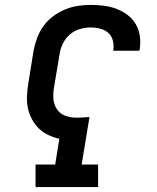

<svg xmlns="http://www.w3.org/2000/svg" viewBox="-20 -763 640 783"><path d="M125 0V-92H205L222 -197Q199 -202 177 -212.5Q155 -223 138.5 -239Q122 -255 110.5 -276.5Q99 -298 94 -321Q89 -344 90 -369.5Q91 -395 95 -420L117 -557Q122 -583 131.5 -608.5Q141 -634 157.5 -657Q174 -680 197 -697Q220 -714 245.5 -724.5Q271 -735 297.5 -739Q324 -743 350 -743Q378 -743 404.5 -739.5Q431 -736 455 -727Q479 -718 499.5 -702.5Q520 -687 533 -665.5Q546 -644 550 -617.5Q554 -591 550 -564Q550 -562 549.5 -560Q549 -558 548 -556H442Q442 -557 442 -558Q442 -559 442 -560Q445 -580 440 -598.5Q435 -617 421.5 -629Q408 -641 389 -646Q370 -651 350 -651Q328 -651 305.5 -644.5Q283 -638 265 -622.5Q247 -607 236.5 -585.5Q226 -564 223 -542L200 -405Q196 -382 198 -358.5Q200 -335 213 -316.5Q226 -298 247.5 -290.5Q269 -283 293 -283Q306 -283 319 -284Q332 -285 345 -286L313 -92H380V0Z"/></svg>

Font: Iosevka Slab Semibold Extended
Style: Italic
Weight: 600
Width: 7
Italic angle: -9°
Monospace: yes
Designer: Belleve Invis
Foundry: Belleve Invis
Version: Version 11.1.0; ttfautohint (v1.8.3)